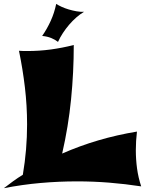

<svg xmlns="http://www.w3.org/2000/svg" viewBox="-22 -961 751 994"><path d="M709 3.9Q626 -8.8 543.7 -15.4Q461.4 -22 377 -22Q282.7 -22 188.2 -13.7Q93.8 -5.4 -2 13.2Q22 -5.4 46.1 -22.9Q70.3 -40.5 96.2 -56.2Q107.4 -122.6 112.8 -187Q118.2 -251.5 118.2 -316.9Q118.2 -414.1 106.9 -509Q95.7 -604 76.2 -698.2Q86.4 -697.3 97.4 -697Q108.4 -696.8 119.1 -696.8Q181.2 -696.8 240.7 -704.8Q300.3 -712.9 359.9 -728Q359.9 -586.9 345.9 -446.5Q332 -306.2 299.8 -166Q391.1 -206.1 487.3 -234.4Q583.5 -262.7 687 -279.8Q681.2 -230.5 681.2 -183.1Q681.2 -135.7 687.5 -88.9Q693.8 -42 709 3.9ZM413.1 -899.9Q392.6 -887.7 373 -870.6Q353.5 -853.5 335.9 -833Q318.4 -812.5 303.5 -789.8Q288.6 -767.1 278.3 -744.1Q264.2 -755.4 243.7 -763.9Q223.1 -772.5 196.3 -774.9Q221.7 -811.5 240.5 -852.8Q259.3 -894 269 -940.9Q279.8 -933.6 296.9 -925.8Q314 -918 333.7 -912.1Q353.5 -906.2 374 -902.6Q394.5 -898.9 413.1 -899.9Z"/></svg>

Font: Shojumaru
Style: Regular
Weight: 400
Version: Version 1.001